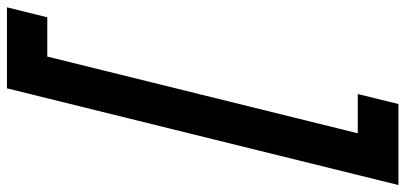

<svg xmlns="http://www.w3.org/2000/svg" viewBox="-376 -628 1137 538"><g transform="rotate(-90 192.0 -358.5)"><path d="M170 190H-57L214 -907H441L413 -794H303L88 76H198Z"/></g></svg>

Font: TypoPRO Sinkin Sans
Style: 600 SemiBold Italic
Weight: 600
Italic angle: -112°
Designer: Keith Bates
Foundry: K-Type
Version: Sinkin Sans (version 1.0)  by Keith Bates   •   © 2014   www